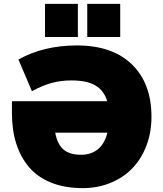

<svg xmlns="http://www.w3.org/2000/svg" viewBox="-20 -949 835 981"><path d="M425.8 -759.8V-929.2H594.2V-759.8ZM210 -759.8V-929.2H377.9V-759.8ZM402.8 12.2Q311.5 12.2 241.9 -15.6Q172.4 -43.5 128.7 -94.7Q85 -146 63 -215.3Q41 -284.7 41 -370.1V-432.1H527.8Q511.7 -485.8 468 -512Q424.3 -538.1 345.2 -538.1Q290 -538.1 242.2 -524.7Q194.3 -511.2 143.1 -482.9L74.2 -645Q203.1 -716.8 373 -716.8Q554.2 -716.8 654.1 -619.9Q753.9 -522.9 753.9 -352.1Q753.9 -271 727.3 -202.6Q700.7 -134.3 654.3 -87.2Q607.9 -40 543 -13.9Q478 12.2 402.8 12.2ZM394 -158.2Q445.3 -158.2 480 -186.3Q514.6 -214.4 528.8 -271H262.2Q272.9 -212.4 304.2 -185.3Q335.4 -158.2 394 -158.2Z"/></svg>

Font: Mulish ExtraBlack
Style: Regular
Weight: 1000
Designer: Vernon Adams
Foundry: Vernon Adams
Version: Version 3.603; ttfautohint (v1.8.3)